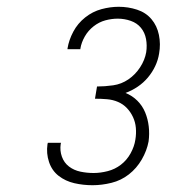

<svg xmlns="http://www.w3.org/2000/svg" viewBox="-20 -863 540 566"><path d="M253 -317Q225 -317 199 -323Q173 -329 153 -344.5Q133 -360 124.5 -385.5Q116 -411 120 -438L121 -442H160L159 -439Q156 -419 162.5 -401Q169 -383 183.5 -372Q198 -361 217 -357Q236 -353 256 -353Q276 -353 297.5 -358.5Q319 -364 336.5 -377.5Q354 -391 365 -411Q376 -431 379 -451Q382 -469 380.5 -486Q379 -503 372 -518Q365 -533 354 -544.5Q343 -556 328 -562.5Q313 -569 295.5 -570.5Q278 -572 260 -572L266 -608Q289 -608 313.5 -611.5Q338 -615 358.5 -629Q379 -643 393 -664.5Q407 -686 411 -709Q414 -729 410.5 -748Q407 -767 395.5 -781Q384 -795 365.5 -801.5Q347 -808 327 -808Q309 -808 290.5 -803Q272 -798 256 -785.5Q240 -773 230 -755.5Q220 -738 217 -720V-718H179V-720Q183 -745 196 -769.5Q209 -794 231 -811.5Q253 -829 279 -836Q305 -843 330 -843Q358 -843 384 -834.5Q410 -826 426.5 -806.5Q443 -787 448.5 -760Q454 -733 449 -705Q446 -686 437.5 -668Q429 -650 416 -634.5Q403 -619 386 -607.5Q369 -596 350 -589Q370 -581 385 -566Q400 -551 408 -531.5Q416 -512 418.5 -490Q421 -468 418 -446Q413 -419 398 -393Q383 -367 360 -349Q337 -331 308.5 -324Q280 -317 253 -317Z"/></svg>

Font: Iosevka Extralight Oblique
Style: Regular
Weight: 200
Italic angle: -9°
Monospace: yes
Designer: Belleve Invis
Foundry: Belleve Invis
Version: Version 32.5.0; ttfautohint (v1.8.4)